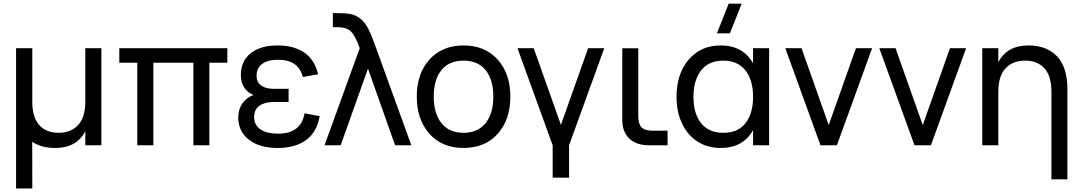

<svg xmlns="http://www.w3.org/2000/svg" viewBox="-20 -808 6017 1068"><path d="M454.6 -540H543.9V0H454.6V-78.1Q406.7 15.1 286.6 15.1Q211.4 15.1 159.2 -19L159.7 240.2H69.3V-540H159.7V-230Q162.6 -149.4 200.9 -109.4Q239.3 -69.3 305.7 -69.3Q375 -69.3 414.8 -112.8Q454.6 -156.2 454.6 -243.7Z M833 0H743.7V-459H643.6V-540H1244.6V-459H1144.5V0H1055.7V-459H833Z M1524.9 15.1Q1422.4 15.1 1363.8 -31.5Q1305.2 -78.1 1305.2 -154.8Q1305.2 -200.2 1329.1 -233.9Q1353 -267.6 1390.1 -279.3Q1319.8 -310.1 1319.8 -391.1Q1319.8 -467.8 1374 -511.5Q1428.2 -555.2 1525.4 -555.2Q1565.9 -555.2 1600.3 -546.9Q1634.8 -538.6 1665 -520.5Q1695.3 -502.4 1717.3 -470.7Q1739.3 -439 1749.5 -395L1664.6 -379.4Q1640.6 -475.6 1527.3 -475.6Q1468.8 -475.6 1438 -452.4Q1407.2 -429.2 1407.2 -386.2Q1407.2 -351.6 1432.1 -332.8Q1457 -314 1502.4 -314H1585.4V-240.7H1502.4Q1452.6 -240.7 1423.1 -220Q1393.6 -199.2 1393.6 -155.8Q1393.6 -112.8 1428.5 -88.6Q1463.4 -64.5 1527.8 -64.5Q1590.8 -64.5 1627.9 -93Q1665 -121.6 1673.8 -177.7L1758.3 -162.1Q1742.7 -72.8 1682.4 -28.8Q1622.1 15.1 1524.9 15.1Z M1785.2 0 1981 -540Q1975.1 -556.2 1970.7 -567.4Q1955.6 -603 1942.6 -620.6Q1929.7 -638.2 1910.2 -647.5Q1888.7 -656.7 1856.9 -656.7H1831.5V-734.9H1866.2Q1907.2 -734.9 1932.6 -729Q1995.1 -715.8 2030.3 -644.5Q2042.5 -621.6 2063.5 -564Q2064.5 -560.5 2067.6 -552.5Q2070.8 -544.4 2072.3 -540L2268.1 0H2177.7L2026.9 -426.3L1875 0Z M2558.1 15.1Q2439 15.1 2368.7 -64Q2298.3 -143.1 2298.3 -270.5Q2298.3 -398.4 2368.9 -476.8Q2439.5 -555.2 2558.1 -555.2Q2677.7 -555.2 2748.3 -476.6Q2818.8 -397.9 2818.8 -270.5Q2818.8 -142.1 2748.3 -63.5Q2677.7 15.1 2558.1 15.1ZM2558.1 -69.3Q2638.2 -69.3 2681.2 -123.3Q2724.1 -177.2 2724.1 -270.5Q2724.1 -364.7 2681.4 -417.7Q2638.7 -470.7 2558.1 -470.7Q2477.5 -470.7 2435.1 -417.5Q2392.6 -364.3 2392.6 -270.5Q2392.6 -176.8 2435.5 -123Q2478.5 -69.3 2558.1 -69.3Z M3145.5 180.2H3054.2V0L2858.4 -540H2948.7L3100.1 -113.3L3251.5 -540H3341.3L3145.5 0Z M3693.4 -81.1V0H3588.4Q3519.5 0 3480.5 -37.4Q3441.4 -74.7 3441.4 -140.1V-539.6H3530.3V-161.6Q3530.3 -118.2 3548.6 -99.6Q3566.9 -81.1 3609.9 -81.1Z M4105.5 -787.6 4040 -622.6H3967.8L4033.2 -787.6ZM4168.9 -540H4258.3V0H4168.9V-84.5Q4113.8 15.1 3988.8 15.1Q3915 15.1 3859.1 -21.2Q3803.2 -57.6 3773.2 -122.1Q3743.2 -186.5 3743.2 -269.5Q3743.2 -397 3810.5 -476.1Q3877.9 -555.2 3988.8 -555.2Q4113.3 -555.2 4168.9 -455.6ZM4003.4 -470.7Q3922.4 -470.7 3879.9 -416.3Q3837.4 -361.8 3837.4 -269.5Q3837.4 -176.3 3879.9 -122.8Q3922.4 -69.3 4003.4 -69.3Q4085.4 -69.3 4127.2 -123.3Q4168.9 -177.2 4168.9 -269.5Q4168.9 -362.8 4126.2 -416.7Q4083.5 -470.7 4003.4 -470.7Z M4635.3 0H4543.9L4348.1 -540H4438.5L4589.8 -112.3L4741.2 -540H4831.1Z M5158.2 0H5066.9L4871.1 -540H4961.4L5112.8 -112.3L5264.2 -540H5354Z M5828.6 189.5V-296.9Q5828.6 -384.3 5790 -427.5Q5751.5 -470.7 5682.1 -470.7Q5612.8 -470.7 5573 -427.5Q5533.2 -384.3 5533.2 -296.9V0H5443.8V-540H5533.2V-461.9Q5581.1 -555.2 5701.2 -555.2Q5802.2 -555.2 5859.9 -494.4Q5917.5 -433.6 5917.5 -312V189.5Z"/></svg>

Font: Vela Sans Med
Style: Regular
Weight: 500
Designer: Principal design: Mikhail Sharanda - project Manrope.
Design modification: Ravid Balaliev
Foundry: Mikhail Sharanda
Version: Version 1.001